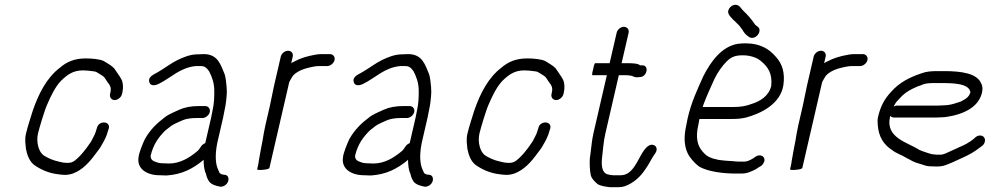

<svg xmlns="http://www.w3.org/2000/svg" viewBox="-20 -725 4152 802"><path d="M489.6 -332 491 -338C495.7 -358.1 494 -377.1 489 -390C483.8 -402 463.9 -428.6 457.4 -439C445.6 -452.1 428.6 -460.1 413.5 -470C397.8 -478 363.1 -481 339 -481C291.7 -481 259.5 -467.4 230 -442C176.4 -401.2 142.3 -337 116.3 -261C107.4 -230.3 96 -199.3 88.6 -167C85.9 -155.7 84.9 -144 85.5 -132L88.5 -102C94.3 -74 103.9 -50 124.1 -35C149.4 -17.4 182.4 -1.7 223.3 3L240.8 5C256.7 6.6 270.4 4.5 284 0C325.2 -15.1 354.2 -48.1 380.4 -84L393.3 -101C398.2 -107.7 401.9 -113.7 404.5 -119C414.4 -135.4 426.2 -156.9 431.3 -179L434.6 -189C441.8 -220 392.4 -222.7 385.1 -191L381.8 -181C379.6 -171.3 372.5 -155.4 368.4 -149L361.2 -135C359.1 -131.7 356.5 -128 353.6 -124L341.7 -107C332.6 -95.4 322 -81.7 312.1 -72C300.8 -60.9 286.4 -45 267.4 -45C263.9 -44.3 260.2 -44.3 256.4 -45C243.8 -45 236.5 -47.7 225.5 -50C200.6 -55.2 178.2 -65.5 160.8 -77C141.7 -92.1 130.2 -131 138.8 -168C140.8 -176.7 143.1 -185.3 145.8 -194L154.7 -224C162.1 -244.7 167.6 -267 176 -286C192.5 -324.1 209.5 -360.3 234.3 -387C259.4 -411.3 283.4 -431 326.5 -431C333.2 -431 339.8 -430.7 346.3 -430C355.1 -428.3 373.4 -427.8 381.1 -425C390 -419.1 396.8 -416.5 405.7 -410C417.3 -403.4 418.6 -397 428.4 -383C438.7 -369.6 446.2 -360.2 441 -338L439.7 -332C436.6 -318.8 445.7 -307 458.9 -307C472.1 -307 486.6 -318.8 489.6 -332Z M837.1 -282H810.1C779.1 -282 752 -277 729.6 -267C710.2 -257.4 687.6 -249.9 669.5 -236C635.1 -210.1 607.9 -184.1 585.2 -144C577.8 -129 560.1 -86.2 558.7 -68C550.9 -19.2 594.2 7 646.4 7C655.6 7.7 665.2 8 675.2 8C739.7 4 785 -20.3 826.5 -54C828.1 -55.3 829.4 -56.7 830.4 -58C830.8 -35.9 832.4 -15.7 840 0L843.8 14C846.2 20.7 849.4 27 853.4 33C863.3 45.9 881 51.5 901.3 55C908 55 914.5 52.8 920.8 48.5C940.1 35.3 939.3 5 916.8 5L910.1 4C906.3 4 899.8 -0.1 897.5 -2C894.1 -8.5 890.5 -18.7 887.8 -25C878 -51.6 879.8 -94.5 889.4 -136L911.8 -233C913.8 -241.7 915.6 -251 917.3 -261C924.1 -290.5 926.3 -315.6 927.5 -340L926.6 -362C924.8 -378.8 923.1 -401.7 918 -416C902.3 -452.1 891.4 -499 831.2 -499C822.5 -499 813.8 -498.7 805 -498C774.1 -498 746.2 -485.8 723.2 -475C696.3 -462.4 668.3 -440.4 643.3 -426C627.3 -415.1 595.6 -406.8 604 -381C609.1 -365 627.6 -366.9 643.6 -375C695.3 -400.5 731.2 -442.5 797.7 -449H819.7C833.8 -449 839.1 -443.6 845.9 -437L853.6 -427C865 -405 874.7 -379.1 875 -348.5C875.1 -322.3 875.3 -295.7 867.3 -261C865.6 -251 863.8 -241.7 861.8 -233L837.3 -127C830 -124.3 824.4 -120 820.3 -114L812.8 -103C809.7 -98.3 805.4 -94 799.8 -90C770.4 -66.1 732.4 -42 685.7 -42C677 -42 668.4 -42.3 659.9 -43C653.3 -43 647.1 -43.7 641.4 -45C624.4 -50.5 608.5 -54.3 609.1 -74C620.5 -123.5 644.6 -154.7 671.8 -181C679.2 -187 686.9 -193 694.9 -199C708.7 -209 728.5 -215.7 743.5 -223C756.9 -229 779.8 -232 798.6 -232H825.6C838.8 -232 853.3 -243.8 856.3 -257C859.4 -270.2 850.3 -282 837.1 -282Z M1152.7 -488 1124.3 -365C1118.3 -339.1 1113.6 -310 1107.3 -283L1088.6 -202C1086.3 -192 1084.1 -181 1082 -169L1076.2 -135C1074.5 -125 1072.8 -116 1070.9 -108C1067.5 -93.3 1063.3 -61.8 1060.5 -50C1060.3 -46 1059.4 -40.7 1057.8 -34L1054.2 -18C1053.7 -16 1057.6 -15 1066 -15C1075 -15 1103.9 -16.9 1105.5 -24L1188.2 -382C1192 -389.9 1198.6 -401 1203.2 -408C1218 -425.8 1247.5 -437.8 1272.3 -443C1284.3 -445.3 1296.6 -449 1311.7 -449H1346.7C1359.9 -449 1374.4 -460.8 1377.4 -474C1380.5 -487.2 1371.4 -499 1358.2 -499H1323.2C1313.2 -499 1303.6 -498 1294.5 -496C1265.1 -490.9 1234.9 -482.1 1211.3 -469C1206.1 -467 1201.2 -464.3 1196.4 -461L1202.7 -488C1205.9 -502.1 1197.2 -513 1183.4 -513C1169.7 -513 1155.9 -502.1 1152.7 -488Z M1691.1 -282H1664.1C1633.1 -282 1606 -277 1583.6 -267C1564.2 -257.4 1541.6 -249.9 1523.5 -236C1489.1 -210.1 1461.9 -184.1 1439.2 -144C1431.8 -129 1414.1 -86.2 1412.7 -68C1404.9 -19.2 1448.2 7 1500.4 7C1509.6 7.7 1519.2 8 1529.2 8C1593.7 4 1639 -20.3 1680.5 -54C1682.1 -55.3 1683.4 -56.7 1684.4 -58C1684.8 -35.9 1686.4 -15.7 1694 0L1697.8 14C1700.2 20.7 1703.4 27 1707.4 33C1717.3 45.9 1735 51.5 1755.3 55C1762 55 1768.5 52.8 1774.8 48.5C1794.1 35.3 1793.3 5 1770.8 5L1764.1 4C1760.3 4 1753.8 -0.1 1751.5 -2C1748.1 -8.5 1744.5 -18.7 1741.8 -25C1732 -51.6 1733.8 -94.5 1743.4 -136L1765.8 -233C1767.8 -241.7 1769.6 -251 1771.3 -261C1778.1 -290.5 1780.3 -315.6 1781.5 -340L1780.6 -362C1778.8 -378.8 1777.1 -401.7 1772 -416C1756.3 -452.1 1745.4 -499 1685.2 -499C1676.5 -499 1667.8 -498.7 1659 -498C1628.1 -498 1600.2 -485.8 1577.2 -475C1550.3 -462.4 1522.3 -440.4 1497.3 -426C1481.3 -415.1 1449.6 -406.8 1458 -381C1463.1 -365 1481.6 -366.9 1497.6 -375C1549.3 -400.5 1585.2 -442.5 1651.7 -449H1673.7C1687.8 -449 1693.1 -443.6 1699.9 -437L1707.6 -427C1719 -405 1728.7 -379.1 1729 -348.5C1729.1 -322.3 1729.3 -295.7 1721.3 -261C1719.6 -251 1717.8 -241.7 1715.8 -233L1691.3 -127C1684 -124.3 1678.4 -120 1674.3 -114L1666.8 -103C1663.7 -98.3 1659.4 -94 1653.8 -90C1624.4 -66.1 1586.4 -42 1539.7 -42C1531 -42 1522.4 -42.3 1513.9 -43C1507.3 -43 1501.1 -43.7 1495.4 -45C1478.4 -50.5 1462.5 -54.3 1463.1 -74C1474.5 -123.5 1498.6 -154.7 1525.8 -181C1533.2 -187 1540.9 -193 1548.9 -199C1562.7 -209 1582.5 -215.7 1597.5 -223C1610.9 -229 1633.8 -232 1652.6 -232H1679.6C1692.8 -232 1707.3 -243.8 1710.3 -257C1713.4 -270.2 1704.3 -282 1691.1 -282Z M2333.6 -332 2335 -338C2339.7 -358.1 2338 -377.1 2333 -390C2327.8 -402 2307.9 -428.6 2301.4 -439C2289.6 -452.1 2272.6 -460.1 2257.5 -470C2241.8 -478 2207.1 -481 2183 -481C2135.7 -481 2103.5 -467.4 2074 -442C2020.4 -401.2 1986.3 -337 1960.3 -261C1951.4 -230.3 1940 -199.3 1932.6 -167C1929.9 -155.7 1928.9 -144 1929.5 -132L1932.5 -102C1938.3 -74 1947.9 -50 1968.1 -35C1993.4 -17.4 2026.4 -1.7 2067.3 3L2084.8 5C2100.7 6.6 2114.4 4.5 2128 0C2169.2 -15.1 2198.2 -48.1 2224.4 -84L2237.3 -101C2242.2 -107.7 2245.9 -113.7 2248.5 -119C2258.4 -135.4 2270.2 -156.9 2275.3 -179L2278.6 -189C2285.8 -220 2236.4 -222.7 2229.1 -191L2225.8 -181C2223.6 -171.3 2216.5 -155.4 2212.4 -149L2205.2 -135C2203.1 -131.7 2200.5 -128 2197.6 -124L2185.7 -107C2176.6 -95.4 2166 -81.7 2156.1 -72C2144.8 -60.9 2130.4 -45 2111.4 -45C2107.9 -44.3 2104.2 -44.3 2100.4 -45C2087.8 -45 2080.5 -47.7 2069.5 -50C2044.6 -55.2 2022.2 -65.5 2004.8 -77C1985.7 -92.1 1974.2 -131 1982.8 -168C1984.8 -176.7 1987.1 -185.3 1989.8 -194L1998.7 -224C2006.1 -244.7 2011.6 -267 2020 -286C2036.5 -324.1 2053.5 -360.3 2078.3 -387C2103.4 -411.3 2127.4 -431 2170.5 -431C2177.2 -431 2183.8 -430.7 2190.3 -430C2199.1 -428.3 2217.4 -427.8 2225.1 -425C2234 -419.1 2240.8 -416.5 2249.7 -410C2261.3 -403.4 2262.6 -397 2272.4 -383C2282.7 -369.6 2290.2 -360.2 2285 -338L2283.7 -332C2280.6 -318.8 2289.7 -307 2302.9 -307C2316.1 -307 2330.6 -318.8 2333.6 -332Z M2555.8 -588 2526.4 -461H2466.4C2463.8 -461 2460.8 -452.7 2457.7 -436C2453.1 -419.3 2452.2 -411 2454.9 -411H2514.9L2458.6 -167C2452.3 -139.8 2450.3 -110.7 2446.9 -86L2443.8 -64C2442.3 -40.8 2443.7 -12.3 2447.6 6C2450.3 20.3 2466.5 36.3 2477.6 45C2492.2 52.4 2507.5 54.4 2527.8 57H2561.8C2571.8 57 2581.1 55.7 2589.8 53C2626.6 39.5 2654.7 13.9 2676.4 -19C2691.2 -39.3 2702.1 -64.4 2716.4 -84C2727.1 -97.6 2723.2 -112.4 2714.1 -117.5C2697 -127.2 2681.4 -111.6 2672.1 -100C2645.7 -66.5 2627.1 7 2573.4 7H2540.4C2537.2 6.3 2533.9 6 2530.6 6C2525.6 4.7 2521.2 3.7 2517.3 3C2515.3 3 2513.8 2.3 2512.8 1C2492.2 -8.1 2491.8 -41.7 2495.2 -70C2499.3 -101.9 2500.5 -131.9 2508.6 -167L2564.9 -411H2593.9C2599.3 -411 2615.6 -409.6 2620.2 -408C2630.2 -401.8 2639.3 -401.2 2652 -403C2684.1 -403 2693.2 -455.2 2660.4 -452H2653.4C2647.2 -460 2620.2 -461 2605.4 -461H2576.4L2605.8 -588C2608.9 -601.5 2599.6 -613 2586 -613C2572.4 -613 2558.9 -601.5 2555.8 -588Z M3022 -680C3019.5 -669.2 3026.2 -661.5 3031.2 -655C3042.5 -640.3 3065.4 -624.6 3075.4 -608C3078.6 -604.7 3081.9 -600 3085.1 -594C3092.6 -581.9 3099.7 -577.2 3109.6 -570C3127.6 -558.5 3152.8 -578 3152.7 -598.5C3152.6 -615 3136.8 -614.5 3130.8 -627C3118.5 -645.3 3101.4 -664.5 3085 -680C3075.6 -688 3069.8 -705 3052.3 -705C3038.6 -705 3025.1 -693.5 3022 -680ZM2901.6 -228H3029.6C3056.2 -228 3073.5 -228.7 3096 -234C3159.9 -251.1 3240.2 -291.3 3252.2 -369C3260 -421.7 3246.7 -459.6 3221.4 -487C3195 -518.2 3157.9 -544 3094.6 -544C3083.3 -544 3072.4 -543.3 3062.1 -542C2994.1 -530.5 2949.4 -468.6 2918 -407C2892.9 -351.1 2868.1 -299.1 2852.6 -232C2850.3 -222 2848.4 -212.3 2846.9 -203C2835.5 -153.8 2838.2 -115.5 2851.9 -86C2859.1 -68.3 2886.9 -36.8 2904.2 -27C2939.6 -8.5 2997.6 0 3055 0H3077C3087 0 3096.3 -1.3 3104.9 -4L3124.8 -12C3132.9 -15.3 3140.9 -20 3149 -26L3159.4 -32C3165.1 -36.7 3169.3 -42.3 3171.8 -49C3179.7 -69.8 3157.3 -84.3 3136.4 -71L3126.8 -64C3115.8 -57.7 3103 -50 3088.5 -50H3066.5C3059.9 -50 3050.7 -50.7 3039 -52C3015.3 -53.3 3002.8 -54 2982.2 -57L2957.5 -63C2937.2 -70.3 2929.9 -74.6 2915.5 -91C2892.4 -117.4 2884.8 -150.7 2897.1 -204C2898.3 -212 2899.8 -220 2901.6 -228ZM2915.2 -278C2916.6 -281.3 2917.8 -285 2918.7 -289C2932.7 -326.4 2948.2 -359.3 2964.2 -395C2976.9 -421.3 2996.2 -449.5 3015 -468C3034.6 -487.5 3051.2 -494 3083 -494C3114.7 -494 3142.8 -483.7 3158.5 -470C3187.8 -445.8 3207 -417.8 3201.5 -366C3191.8 -323.9 3154.2 -301.5 3120.2 -291C3095.5 -281.6 3073.3 -278 3041.2 -278Z M3378.7 -488 3350.3 -365C3344.3 -339.1 3339.6 -310 3333.3 -283L3314.6 -202C3312.3 -192 3310.1 -181 3308 -169L3302.2 -135C3300.5 -125 3298.8 -116 3296.9 -108C3293.5 -93.3 3289.3 -61.8 3286.5 -50C3286.3 -46 3285.4 -40.7 3283.8 -34L3280.2 -18C3279.7 -16 3283.6 -15 3292 -15C3301 -15 3329.9 -16.9 3331.5 -24L3414.2 -382C3418 -389.9 3424.6 -401 3429.2 -408C3444 -425.8 3473.5 -437.8 3498.3 -443C3510.3 -445.3 3522.6 -449 3537.7 -449H3572.7C3585.9 -449 3600.4 -460.8 3603.4 -474C3606.5 -487.2 3597.4 -499 3584.2 -499H3549.2C3539.2 -499 3529.6 -498 3520.5 -496C3491.1 -490.9 3460.9 -482.1 3437.3 -469C3432.1 -467 3427.2 -464.3 3422.4 -461L3428.7 -488C3431.9 -502.1 3423.2 -513 3409.4 -513C3395.7 -513 3381.9 -502.1 3378.7 -488Z M3712.6 -280 3719.4 -292C3721.8 -296.7 3727.4 -303.3 3736 -312C3754.3 -332.9 3770 -343.4 3793 -355L3813 -364C3821.7 -366.7 3829.7 -369.7 3837.1 -373C3850.2 -377.5 3866.7 -378 3883.3 -378H3911.3C3962.5 -378 4027.3 -376.7 4033.5 -340C4028.1 -316.8 4006.7 -308.1 3991.3 -300L3978.3 -296C3961.4 -290.2 3942.7 -285 3921.8 -285C3914.3 -284.3 3906.9 -284 3899.6 -284H3726.6C3722.6 -284 3717.9 -282.7 3712.6 -280ZM4074.2 -159C4067.2 -159 4060.8 -156.7 4055.1 -152L4046.2 -144C4030.3 -131.1 4010.5 -119.9 3990.9 -112L3947.2 -92C3935.6 -86.8 3925 -80.8 3912.2 -79H3891.2C3876.6 -80.2 3872.1 -80.7 3861.4 -84L3846.5 -89C3838.1 -91.3 3826.9 -95.9 3819.9 -99C3771.9 -130.6 3677.3 -148.7 3697.7 -237L3698.6 -241C3702.9 -236.3 3708.4 -234 3715 -234H3888C3896 -234 3904.4 -234.3 3913.3 -235C3922.6 -235 3931.8 -236 3940.9 -238C3984.1 -244.9 4028.1 -260.6 4056 -290C4078.9 -313.8 4091.4 -352.9 4078.8 -376C4061.4 -419 3995.8 -428 3922.8 -428H3894.8C3871.3 -428 3848.7 -426.4 3829.7 -419C3777.7 -401.5 3737.4 -380.8 3701.7 -341C3675 -311.7 3658.3 -282.9 3647.5 -236C3645.6 -228 3645.3 -217.7 3646.3 -205C3649.5 -154.7 3670.5 -121.1 3706.6 -98C3724.6 -83.8 3743.6 -79.2 3765.2 -66C3787.6 -54.9 3796.5 -46.9 3821.5 -41L3837.3 -36C3849.9 -31.4 3858.4 -30 3876.9 -30C3886.8 -29.3 3896.1 -29.3 3904.9 -30C3925 -31.2 3942.7 -40.5 3958.9 -47L4002.5 -67C4027.5 -78.2 4052.4 -92.1 4073.2 -109L4082.8 -116C4088.5 -120.7 4092.2 -126.5 4093.8 -133.5C4097 -147.4 4088.1 -159 4074.2 -159Z"/></svg>

Font: HoneyBee
Style: BookIt
Weight: 300
Foundry: Cannot Into Space Fonts
Version: Version 0.89